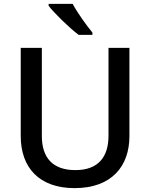

<svg xmlns="http://www.w3.org/2000/svg" viewBox="-20 -961 776 991"><path d="M355 -941H231V-931C259 -894 338 -817 386 -781H457V-793C426 -830 379 -896 355 -941ZM648 -258V-714H540V-260C540 -153 489 -83 369 -83C253 -83 196 -146 196 -259V-714H87V-259C87 -95 183 10 365 10C557 10 648 -104 648 -258Z"/></svg>

Font: Noto Sans Cherokee Medium
Style: Regular
Weight: 500
Designer: Monotype Design Team
Foundry: Monotype Imaging Inc.
Version: Version 2.001